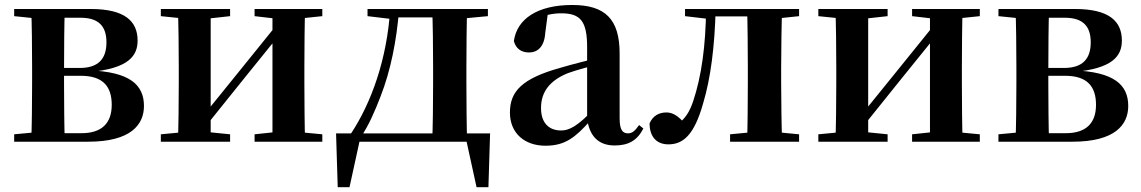

<svg xmlns="http://www.w3.org/2000/svg" viewBox="-20 -572 4605 775"><path d="M37.2 0H336.3C508.1 0 561.1 -68.9 561.1 -144.2C561.1 -228.8 505.3 -282.4 338.3 -288L336.8 -281C500.4 -294.6 535.4 -347.2 535.4 -408.4C535.4 -486.7 483.4 -535.7 346.1 -535.7H37.2V-506.8L147 -495.5L173.9 -500.4H304.9C378.8 -500.4 409.7 -465.6 409.7 -401C409.7 -332.9 375.3 -297.7 301.9 -297.7H173.9V-266.1H306.1C394.9 -266.1 431 -223.7 431 -148.7C431 -74.8 390.6 -34.4 309.4 -34.4H173.9L147 -40.2L37.2 -29.9ZM105.9 0H241.5C239.5 -50.2 238.5 -165.3 238.5 -234.8V-284.5C238.5 -370.2 239.5 -485.5 241.5 -535.7H105.9C108.6 -485.5 109.6 -370.2 109.6 -301.2V-234.8C109.6 -165.3 108.6 -50.2 105.9 0Z M629.2 0H908.8V-29.9L806.4 -40.2H738L629.2 -29.9ZM1007.6 0H1281V-29.9L1172.3 -40.2H1104.5L1007.6 -29.9ZM697.9 0H830.4V-535.7H697.9C700.6 -485.5 701.6 -370.2 701.6 -301.2V-234.8C701.6 -165.3 700.6 -50.2 697.9 0ZM801.7 -51.6 967.2 -257.7 1131.5 -460.9H1155.7L1108 -485.4L937.6 -274.4L778.4 -77.8H753.4ZM1079.8 0H1211.6C1209.6 -50.2 1208.6 -165.3 1208.6 -234.8V-301.2C1208.6 -370.2 1209.6 -485.5 1211.6 -535.7H1079.8ZM629.2 -506.8 739 -495.5H806.7L908.8 -506.8V-535.7H629.2ZM1007.6 -506.8 1104.8 -495.5H1172.5L1281 -506.8V-535.7H1007.6Z M1882.1 0 1859.5 -17.9 1903.6 183.5H1951.5L1958.2 -33.6H1336.5L1343.2 183.5H1390.8L1434.5 -16.4L1414.3 0ZM1724.4 0H1865.6C1863.6 -50.2 1862.6 -165.3 1862.6 -234.8V-301.2C1862.6 -370.2 1863.6 -485.5 1865.6 -535.7H1724.4C1727.2 -485.5 1728.2 -370.2 1728.2 -301.2V-234.8C1728.2 -165.3 1727.2 -50.2 1724.4 0ZM1463.5 -506.8 1558.4 -495.5H1565.5V-535.7H1463.5ZM1799 -495.5H1829L1949.4 -506.8V-535.7H1799ZM1395.9 -31.5 1438.3 -8.9V-21.6C1469.3 -67.8 1493.3 -123.7 1515.9 -182.2C1556.9 -286.8 1581.1 -408.7 1591.1 -535.7H1555.1C1541.9 -332.6 1479.3 -157.4 1395.9 -31.5ZM1565.5 -501.8H1800.3V-535.7H1565.5Z M2181.6 16.2C2262.4 16.2 2302.5 -18.5 2360.7 -82.4H2395.8L2380.3 -135.5C2312.4 -62.3 2277.2 -45.3 2245 -45.3C2196.3 -45.3 2163.8 -75.1 2163.8 -135.9C2163.8 -202.7 2200.7 -247.7 2272.1 -276.7C2307.3 -289.6 2365.3 -304.9 2419 -318.9V-344.4C2365.7 -331.6 2292.3 -313.4 2240.4 -297.9C2088 -255.1 2038.3 -204.1 2038.3 -117.6C2038.3 -33.9 2098.1 16.2 2181.6 16.2ZM2461.1 15.2C2517.2 15.2 2552.5 -5.4 2576.9 -53.4L2559.7 -67.2C2541.5 -41.2 2530.3 -33.8 2514.7 -33.8C2492.7 -33.8 2481.1 -48.4 2481.1 -94.8V-356.2C2481.1 -494.2 2423.2 -551.9 2290.1 -551.9C2149.4 -551.9 2066.8 -495.7 2054.2 -406.5C2061.9 -376.3 2083.6 -360.2 2115.3 -360.2C2148.7 -360.2 2177.1 -381.6 2180.9 -439.2L2191.1 -516.3L2128.8 -491.2C2176.9 -510.9 2210.8 -518.3 2245 -518.3C2322.1 -518.3 2349.9 -487.8 2349.9 -381.4V-94C2358 -26.4 2392.7 15.2 2461.1 15.2Z M2677.8 10.7C2735.9 10.7 2781.7 -24.7 2818.1 -154.6C2848.6 -256 2864.9 -384.5 2868.7 -535.7H2830C2828.5 -386.4 2811.5 -264.3 2778.2 -164.2C2763.1 -118.8 2745.4 -94.2 2719.4 -73.7V-60.3H2744.3V-73C2719.5 -101.9 2697.6 -118.1 2670.2 -118.1C2639.8 -118.1 2615.1 -104.7 2602 -74C2602 -17.8 2632.4 10.7 2677.8 10.7ZM2745.1 -506.8 2841.1 -495.5H2848.9V-535.7H2745.1ZM2850.1 -505.7H3039.2V-535.7H2850.1ZM2926.9 0H3205.5V-29.9L3098.3 -40.2H3035.2L2926.9 -29.9ZM2995.6 0H3137.1C3134.8 -50.2 3133.1 -165.3 3133.1 -234.8V-301.2C3133.1 -370.2 3134.8 -485.5 3137.1 -535.7H2995.6C2997.6 -485.5 2998.6 -370.2 2998.6 -301.2V-234.8C2998.6 -165.3 2997.6 -50.2 2995.6 0ZM3065.8 -495.5H3098.3L3205.5 -506.8V-535.7H3065.8Z M3283.2 0H3562.8V-29.9L3460.4 -40.2H3392L3283.2 -29.9ZM3661.6 0H3935V-29.9L3826.3 -40.2H3758.5L3661.6 -29.9ZM3351.9 0H3484.4V-535.7H3351.9C3354.6 -485.5 3355.6 -370.2 3355.6 -301.2V-234.8C3355.6 -165.3 3354.6 -50.2 3351.9 0ZM3455.7 -51.6 3621.2 -257.7 3785.5 -460.9H3809.7L3762 -485.4L3591.6 -274.4L3432.4 -77.8H3407.4ZM3733.8 0H3865.6C3863.6 -50.2 3862.6 -165.3 3862.6 -234.8V-301.2C3862.6 -370.2 3863.6 -485.5 3865.6 -535.7H3733.8ZM3283.2 -506.8 3393 -495.5H3460.7L3562.8 -506.8V-535.7H3283.2ZM3661.6 -506.8 3758.8 -495.5H3826.5L3935 -506.8V-535.7H3661.6Z M4010.2 0H4309.3C4481.1 0 4534.1 -68.9 4534.1 -144.2C4534.1 -228.8 4478.3 -282.4 4311.3 -288L4309.8 -281C4473.4 -294.6 4508.4 -347.2 4508.4 -408.4C4508.4 -486.7 4456.4 -535.7 4319.1 -535.7H4010.2V-506.8L4120 -495.5L4146.9 -500.4H4277.9C4351.8 -500.4 4382.7 -465.6 4382.7 -401C4382.7 -332.9 4348.3 -297.7 4274.9 -297.7H4146.9V-266.1H4279.1C4367.9 -266.1 4404 -223.7 4404 -148.7C4404 -74.8 4363.6 -34.4 4282.4 -34.4H4146.9L4120 -40.2L4010.2 -29.9ZM4078.9 0H4214.5C4212.5 -50.2 4211.5 -165.3 4211.5 -234.8V-284.5C4211.5 -370.2 4212.5 -485.5 4214.5 -535.7H4078.9C4081.6 -485.5 4082.6 -370.2 4082.6 -301.2V-234.8C4082.6 -165.3 4081.6 -50.2 4078.9 0Z"/></svg>

Font: Source Han Serif CN VF
Style: Regular
Weight: 250
Designer: Ryoko NISHIZUKA 西塚涼子 (kana & ideographs); Frank Grießhammer (Latin, Greek & Cyrillic); Wenlong ZHANG 张文龙 (bopomofo); San
Foundry: Adobe
Version: Version 2.002;hotconv 1.1.0;makeotfexe 2.6.0